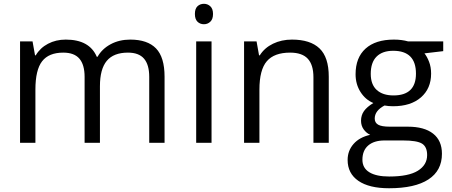

<svg xmlns="http://www.w3.org/2000/svg" viewBox="-20 -754 2385 1014"><path d="M768.1 0V-348.1Q768.1 -412.1 740.7 -444.1Q713.4 -476.1 655.8 -476.1Q580.1 -476.1 543.9 -432.6Q507.8 -389.2 507.8 -298.8V0H426.8V-348.1Q426.8 -412.1 399.4 -444.1Q372.1 -476.1 314 -476.1Q237.8 -476.1 202.4 -430.4Q167 -384.8 167 -280.8V0H85.9V-535.2H151.9L165 -461.9H168.9Q191.9 -501 233.6 -522.9Q275.4 -544.9 327.1 -544.9Q452.6 -544.9 491.2 -454.1H495.1Q519 -496.1 564.5 -520.5Q609.9 -544.9 668 -544.9Q758.8 -544.9 804 -498.3Q849.1 -451.7 849.1 -349.1V0Z M1097.2 0H1016.1V-535.2H1097.2ZM1009.3 -680.2Q1009.3 -708 1022.9 -720.9Q1036.6 -733.9 1057.1 -733.9Q1076.7 -733.9 1090.8 -720.7Q1105 -707.5 1105 -680.2Q1105 -652.8 1090.8 -639.4Q1076.7 -626 1057.1 -626Q1036.6 -626 1022.9 -639.4Q1009.3 -652.8 1009.3 -680.2Z M1635.3 0V-346.2Q1635.3 -411.6 1605.5 -443.8Q1575.7 -476.1 1512.2 -476.1Q1428.2 -476.1 1389.2 -430.7Q1350.1 -385.3 1350.1 -280.8V0H1269V-535.2H1335L1348.1 -461.9H1352.1Q1377 -501.5 1421.9 -523.2Q1466.8 -544.9 1522 -544.9Q1618.7 -544.9 1667.5 -498.3Q1716.3 -451.7 1716.3 -349.1V0Z M2320.8 -535.2V-483.9L2221.7 -472.2Q2235.4 -455.1 2246.1 -427.5Q2256.8 -399.9 2256.8 -365.2Q2256.8 -286.6 2203.1 -239.7Q2149.4 -192.9 2055.7 -192.9Q2031.7 -192.9 2010.7 -196.8Q1959 -169.4 1959 -127.9Q1959 -106 1977.1 -95.5Q1995.1 -85 2039.1 -85H2133.8Q2220.7 -85 2267.3 -48.3Q2314 -11.7 2314 58.1Q2314 147 2242.7 193.6Q2171.4 240.2 2034.7 240.2Q1929.7 240.2 1872.8 201.2Q1815.9 162.1 1815.9 90.8Q1815.9 42 1847.2 6.3Q1878.4 -29.3 1935.1 -42Q1914.6 -51.3 1900.6 -70.8Q1886.7 -90.3 1886.7 -116.2Q1886.7 -145.5 1902.3 -167.5Q1918 -189.5 1951.7 -210Q1910.2 -227.1 1884 -268.1Q1857.9 -309.1 1857.9 -361.8Q1857.9 -449.7 1910.6 -497.3Q1963.4 -544.9 2060.1 -544.9Q2102.1 -544.9 2135.7 -535.2ZM1894 89.8Q1894 133.3 1930.7 155.8Q1967.3 178.2 2035.6 178.2Q2137.7 178.2 2186.8 147.7Q2235.8 117.2 2235.8 64.9Q2235.8 21.5 2209 4.6Q2182.1 -12.2 2107.9 -12.2H2010.7Q1955.6 -12.2 1924.8 14.2Q1894 40.5 1894 89.8ZM1938 -363.8Q1938 -307.6 1969.7 -278.8Q2001.5 -250 2058.1 -250Q2176.8 -250 2176.8 -365.2Q2176.8 -485.8 2056.6 -485.8Q1999.5 -485.8 1968.8 -455.1Q1938 -424.3 1938 -363.8Z"/></svg>

Font: f0_25643 
Style: Regular
Weight: 400
Foundry: Ascender Corporation
Version: Version 1.10